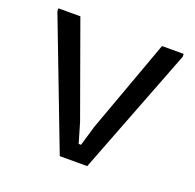

<svg xmlns="http://www.w3.org/2000/svg" viewBox="-101 -645 759 749"><g transform="rotate(20 278.5 -270.0)"><path d="M19 -528V-540H110L250 -152L274 -70H284L308 -152L449 -540H539V-528L335 0H221Z"/></g></svg>

Font: EncodeSans
Style: Regular
Weight: 400
Designer: Pablo Impallari, Andres Torresi
Foundry: Pablo Impallari, Andres Torresi
Version: Version 1.000; ttfautohint (v1.4.1)